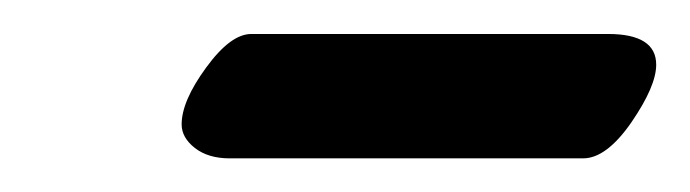

<svg xmlns="http://www.w3.org/2000/svg" viewBox="-20 -311 406 113"><path d="M323.2 -217.8H115.2Q102.5 -217.8 94.7 -223.9Q86.9 -230 86.9 -237.8Q86.9 -251.5 101.3 -271.2Q115.7 -291 127.9 -291H337.9Q366.2 -291 366.2 -272.9Q366.2 -260.3 351.6 -239Q336.9 -217.8 323.2 -217.8Z"/></svg>

Font: Common Serif SemiBold
Style: Italic
Weight: 600
Italic angle: -12°
Designer: Philipp H. Poll, Khaled Hosny
Foundry: Stefan Peev, Context Ltd.
Version: Version 1.026